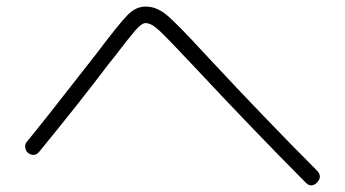

<svg xmlns="http://www.w3.org/2000/svg" viewBox="-20 -638 1040 579"><path d="M64.5 -176.8Q57.6 -182.6 56.2 -192.9Q54.7 -203.1 60.5 -210Q100.6 -257.8 266.6 -470.7Q338.9 -566.4 364.3 -592.3Q389.6 -618.2 418.9 -618.2Q451.2 -618.2 481 -594.2Q510.7 -570.3 597.7 -475.6Q780.3 -279.3 935.5 -124Q953.1 -106.4 936.5 -87.9Q918.9 -70.3 902.3 -86.9Q742.2 -248 561.5 -441.4Q485.4 -522.5 460.9 -545.4Q436.5 -568.4 418.9 -568.4Q407.2 -568.4 387.7 -545.9Q368.2 -523.4 321.3 -461.9Q313.5 -452.1 308.6 -446.3Q221.7 -331.1 98.6 -180.7Q84 -163.1 64.5 -176.8Z"/></svg>

Font: Rounded Mgen+ 1m light
Style: Regular
Weight: 200
Designer: [Source Han Sans]
Ryoko NISHIZUKA  (kana & ideographs); Paul D. Hunt (Latin, Greek & Cyrillic); Wenlong ZHANG  (bopomofo
Version: Version 1.059.20150602